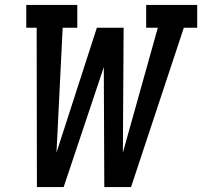

<svg xmlns="http://www.w3.org/2000/svg" viewBox="-20 -755 816 775"><path d="M129 0 128 -643H86V-735H292V-643H233L208 -139L371 -643H479L476 -139L617 -643H570V-735H776V-643H722L509 0H401L399 -484L237 0Z"/></svg>

Font: Iosevka Etoile Semibold
Style: Italic
Weight: 600
Italic angle: -9°
Designer: Belleve Invis
Foundry: Belleve Invis
Version: Version 22.1.2; ttfautohint (v1.8.4)